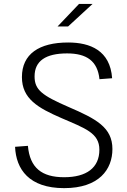

<svg xmlns="http://www.w3.org/2000/svg" viewBox="-20 -962 660 994"><path d="M495 -552 560.5 -557C550.5 -700.5 447 -742 333 -742C182 -742 93.5 -682 93.5 -563C93.5 -450.5 176.5 -403.5 298.5 -350.5C421 -297.5 494.5 -273.5 494.5 -187C494.5 -93 427.5 -44.5 312 -44.5C196.5 -44.5 134.5 -93 124.5 -207L58 -202C63 -85.5 130.5 12 312 12C493.5 12 562 -85.5 562 -190.5C562 -303 476.5 -347 336.5 -407.5C197 -468 159 -497 159 -566.5C159 -646.5 216.5 -685.5 327.5 -685.5C428.5 -685.5 485 -646.5 495 -552ZM278 -825 389 -941.5H459L332.5 -825Z"/></svg>

Font: Monaspace Neon ExtraLight
Style: Regular
Weight: 200
Designer: Riley Cran & the Lettermatic Team
Foundry: Lettermatic
Version: Version 1.200 (Monaspace Neon)